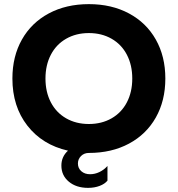

<svg xmlns="http://www.w3.org/2000/svg" viewBox="-20 -730 860 929"><path d="M357 61Q357 84 373.5 98.5Q390 113 416 113Q439 113 461 102.5Q483 92 500 73V144Q487 160 462 169.5Q437 179 406 179Q349 179 313 149Q277 119 277 71Q277 28 309 -1Q185 -29 112.5 -122Q40 -215 40 -350Q40 -457 86 -538.5Q132 -620 216 -665Q300 -710 410 -710Q520 -710 604 -665Q688 -620 734 -538.5Q780 -457 780 -350Q780 -243 734 -161.5Q688 -80 604 -35Q520 10 410 10Q387 10 372 25Q357 40 357 61ZM620 -350Q620 -415 594 -465Q568 -515 520 -542.5Q472 -570 410 -570Q348 -570 300 -542.5Q252 -515 226 -465Q200 -415 200 -350Q200 -285 226 -235Q252 -185 300 -157.5Q348 -130 410 -130Q472 -130 520 -157.5Q568 -185 594 -235Q620 -285 620 -350Z"/></svg>

Font: Goli Bold
Style: Regular
Weight: 700
Designer: jaikishan Patel
Foundry: MagicType
Version: Version 1.000